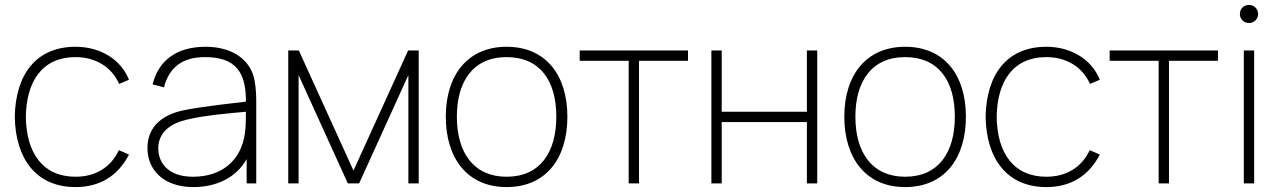

<svg xmlns="http://www.w3.org/2000/svg" viewBox="-20 -745 5195 780"><path d="M287 15C385 15 459 -30 504 -117L463 -135C430 -64 366 -27 287 -27C154 -27 87 -123 85 -270C87 -414 151 -513 287 -513C368 -513 434 -473 464 -404L504 -421C471 -504 387 -555 287 -555C127 -555 43 -443 40 -270C43 -101 126 15 287 15Z M766 15C861.5 15 941 -25.5 982 -98.5V0H1021V-338C1021 -374 1017 -415 1008 -442C984 -511 915 -555 815 -555C701 -555 624 -502 600 -402L646 -390C668 -473 722 -513 813 -513C935.5 -513 980 -453.5 979 -332C925 -325.5 811 -314 726 -297C649 -281 579 -238 579 -143C579 -59 640 15 766 15ZM764 -27C657 -27 623 -90 623 -142C623 -216 686 -246 735 -258C809 -276.5 918 -285.5 979 -291C979 -267.5 979 -232 975 -204C960 -93 881 -27 764 -27Z M1151 0H1193V-440L1393 0H1439L1639 -440V0H1681V-540H1638L1416 -52L1194 -540H1151Z M2038 15C2197 15 2285 -100 2285 -271C2285 -438 2199 -555 2038 -555C1881 -555 1791 -441 1791 -271C1791 -103 1878 15 2038 15ZM2038 -27C1905 -27 1836 -124 1836 -271C1836 -413 1901 -513 2038 -513C2173 -513 2240 -418 2240 -271C2240 -126 2174 -27 2038 -27Z M2534 0H2576V-498H2775V-540H2335V-498H2534Z M2870 0H2912V-249H3258V0H3300V-540H3258V-291H2912V-540H2870Z M3657 15C3816 15 3904 -100 3904 -271C3904 -438 3818 -555 3657 -555C3500 -555 3410 -441 3410 -271C3410 -103 3497 15 3657 15ZM3657 -27C3524 -27 3455 -124 3455 -271C3455 -413 3520 -513 3657 -513C3792 -513 3859 -418 3859 -271C3859 -126 3793 -27 3657 -27Z M4231 15C4329 15 4403 -30 4448 -117L4407 -135C4374 -64 4310 -27 4231 -27C4098 -27 4031 -123 4029 -270C4031 -414 4095 -513 4231 -513C4312 -513 4378 -473 4408 -404L4448 -421C4415 -504 4331 -555 4231 -555C4071 -555 3987 -443 3984 -270C3987 -101 4070 15 4231 15Z M4687 0H4729V-498H4928V-540H4488V-498H4687Z M5054 -651.5C5074.5 -651.5 5091 -667.5 5091 -688C5091 -709 5074.5 -725 5054 -725C5033 -725 5017 -709 5017 -688C5017 -667.5 5033 -651.5 5054 -651.5ZM5033 0H5075V-540H5033Z"/></svg>

Font: Hauora ExtraLight
Style: Regular
Weight: 200
Designer: Mikhail Sharanda
Foundry: WCYS & Co.
Version: Version 1.010